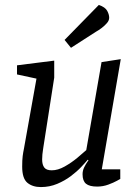

<svg xmlns="http://www.w3.org/2000/svg" viewBox="-20 -753 563 779"><path d="M146 6Q112 6 91 -11.5Q70 -29 70 -77Q70 -104 72 -119.5Q74 -135 77 -149L128 -434L49 -451V-488L200 -507V-438L156 -156Q155 -149 154 -142Q153 -135 152 -126.5Q151 -118 151 -106Q151 -85 159.5 -73.5Q168 -62 190 -62Q215 -62 242.5 -77.5Q270 -93 293.5 -112.5Q317 -132 330 -144L392 -501L470 -513L393 -66H468V-27Q468 -27 454.5 -19.5Q441 -12 419.5 -4Q398 4 374 4Q343 4 329 -7.5Q315 -19 315 -46Q315 -60 321 -73Q327 -86 339 -103L336 -105Q327 -94 309.5 -75.5Q292 -57 267.5 -38.5Q243 -20 212 -7Q181 6 146 6ZM268 -559 242 -591 381 -733Q407 -724 415 -709Q423 -694 423 -681Q423 -670 414 -659.5Q405 -649 392.5 -639.5Q380 -630 369 -624Z"/></svg>

Font: Faustina VF Beta
Style: Italic
Weight: 400
Italic angle: -8°
Designer: Alfonso Garcia
Foundry: Omnibus-Type
Version: Version 1.006